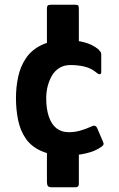

<svg xmlns="http://www.w3.org/2000/svg" viewBox="-20 -726 501 806"><path d="M260 -73Q196 -73 153.5 -92Q111 -111 88 -144.5Q65 -178 56 -222Q47 -266 47 -315Q47 -361 56.5 -404.5Q66 -448 89.5 -482.5Q113 -517 154.5 -537Q196 -557 259 -557Q303 -557 335.5 -548Q368 -539 393 -519Q400 -511 402.5 -507.5Q405 -504 405 -497V-424Q405 -415 399.5 -414.5Q394 -414 389 -418Q363 -440 334.5 -446.5Q306 -453 276 -453Q250 -453 230.5 -441.5Q211 -430 199 -410Q187 -390 180.5 -365.5Q174 -341 174 -314Q174 -269 185 -236.5Q196 -204 217 -187.5Q238 -171 269 -171Q292 -171 314.5 -177Q337 -183 364 -195Q381 -204 388 -188L412 -132Q416 -124 414.5 -119.5Q413 -115 406 -110Q380 -91 340 -82Q300 -73 260 -73ZM311 -131V46Q311 51 308.5 55.5Q306 60 296 60H193Q186 60 181.5 55.5Q177 51 177 34V-131ZM177 -490V-690Q177 -699 180 -702.5Q183 -706 193 -706H297Q307 -706 309 -702Q311 -698 311 -687V-490Z"/></svg>

Font: Glory
Style: Bold
Weight: 700
Designer: Robert Leuschke
Foundry: Robert Leuschke
Version: Version 1.011